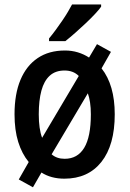

<svg xmlns="http://www.w3.org/2000/svg" viewBox="-20 -771 566 839"><path d="M124 47.4 62 13.2 105.5 -63Q75.7 -99.1 59.6 -150.9Q43.5 -202.6 43.5 -271.5Q43.5 -360.4 69.6 -422.4Q95.7 -484.4 144.8 -517.3Q193.8 -550.3 263.7 -550.3Q293.9 -550.3 320.3 -542.2Q346.7 -534.2 369.1 -519.5L403.8 -578.1L464.8 -544.4L423.8 -472.2Q481.4 -399.4 481.4 -271.5Q481.4 -137.2 423.3 -63.7Q365.2 9.8 261.2 9.8Q203.1 9.8 161.1 -17.1ZM262.7 -77.1Q318.8 -77.1 347.9 -125Q377 -172.9 377 -271.5Q377 -300.3 373.5 -323.2Q370.1 -346.2 363.8 -363.3L205.6 -96.7Q216.8 -86.9 231 -82Q245.1 -77.1 262.7 -77.1ZM164.1 -168.9 324.2 -439Q312 -451.2 296.6 -457Q281.2 -462.9 262.2 -462.9Q222.2 -462.9 197.3 -440.2Q172.4 -417.5 160.9 -374.8Q149.4 -332 149.4 -271.5Q149.4 -239.3 153.1 -213.6Q156.7 -188 164.1 -168.9ZM194.3 -591.3V-603Q209 -620.6 223.9 -640.9Q238.8 -661.1 252.4 -681.2Q266.1 -701.2 276.9 -719.5Q287.6 -737.8 294.9 -751.5H421.9V-741.7Q412.6 -728.5 395 -709.7Q377.4 -690.9 355.2 -669.9Q333 -648.9 309.8 -628.4Q286.6 -607.9 265.6 -591.3Z"/></svg>

Font: Open Sans
Style: Regular
Weight: 600
Width: 3
Foundry: Ascender Corporation
Version: Version 1.000